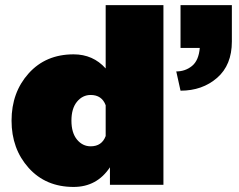

<svg xmlns="http://www.w3.org/2000/svg" viewBox="-20 -720 932 748"><path d="M666.7 -441.7Q701.7 -441.7 727.9 -462.9Q754.2 -484.2 758.3 -533.3H683.3V-700H883.3V-558.3Q883.3 -466.7 825.8 -416.7Q768.3 -366.7 683.3 -366.7ZM266.7 -508.3Q342.5 -508.3 391.7 -453.3V-700H616.7V0H408.3V-68.3Q357.5 8.3 266.7 8.3Q158.3 8.3 91.7 -65.8Q25 -140 25 -250Q25 -360 91.7 -434.2Q158.3 -508.3 266.7 -508.3ZM333.3 -150Q376.7 -150 391.7 -190V-310Q376.7 -350 333.3 -350Q301.7 -350 280 -323.8Q258.3 -297.5 258.3 -250Q258.3 -202.5 280 -176.2Q301.7 -150 333.3 -150Z"/></svg>

Font: BoonTook
Style: Regular
Weight: 400
Designer: Sungsit Sawaiwan
Foundry: FontUni
Version: Version 3.0